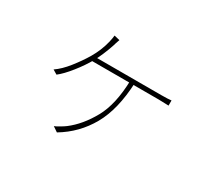

<svg xmlns="http://www.w3.org/2000/svg" viewBox="-124 -812 1224 1103"><g transform="rotate(30 488.5 -260.5)"><path d="M377 -530.3Q366.2 -498 351.6 -463.4Q336.9 -428.7 322.3 -402.3Q294.9 -353.5 253.4 -301.3Q211.9 -249 177.7 -222.7L148.4 -240.2Q188.5 -267.6 227.5 -316.9Q266.6 -366.2 295.9 -415Q331.1 -474.6 346.7 -539.1Q353.5 -569.3 354.5 -584L391.6 -575.2Q381.8 -547.9 377 -530.3ZM757.8 -421.9Q803.7 -421.9 824.2 -424.8V-390.6Q791 -391.6 757.8 -392.6H311.5L318.4 -421.9ZM345.7 63.5 312.5 41Q323.2 37.1 344.7 24.4Q366.2 11.7 377.9 2.9Q451.2 -52.7 504.9 -149.4Q558.6 -246.1 562.5 -408.2H591.8Q584 -227.5 520.5 -115.2Q457 -2.9 345.7 63.5Z"/></g></svg>

Font: Min Sans VF VF
Style: Regular
Weight: 400
Designer: Jinseong-Kim, NotoSansCJK, Nunito
Foundry: Jinseong-Kim
Version: Version 1.420;Glyphs 3.1.2 (3151)